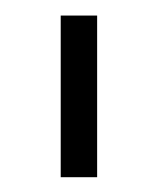

<svg xmlns="http://www.w3.org/2000/svg" viewBox="-20 -720 208 253"><path d="M108 -486.5H60V-699.5H108Z"/></svg>

Font: Argentum Novus Light
Style: Regular
Weight: 300
Designer: Julieta Ulanovsky (font) & Cristiano Sobral (main changes)
Foundry: Julieta Ulanovsky (font) & Cristiano Sobral (main changes)
Version: Version 3.00;November 27, 2020;FontCreator 13.0.0.2655 64-bi